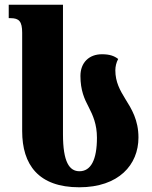

<svg xmlns="http://www.w3.org/2000/svg" viewBox="-20 -780 643 814"><path d="M316 14C483 14 567 -81 567 -197C567 -271 538 -318 511 -361C489 -397 469 -432 469 -482C469 -498 473 -515 481 -530C464 -543 445 -550 412 -550C358 -550 321 -515 321 -458C321 -397 338 -360 356 -326C374 -291 391 -253 391 -196C391 -102 365 -54 317 -54C274 -54 247 -93 247 -211V-760H17V-703H25C61 -703 74 -689 74 -641V-224C74 -82 143 14 316 14Z"/></svg>

Font: Noto Serif Georgian Condensed Black
Style: Regular
Weight: 900
Width: 3
Designer: Monotype Design Team, Akaki Razmadze
Foundry: Google LLC
Version: Version 2.003